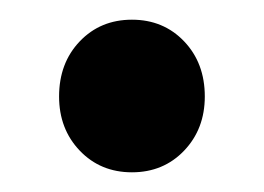

<svg xmlns="http://www.w3.org/2000/svg" viewBox="-20 -385 268 195"><path d="M188 -287Q188 -254 167 -232Q146 -210 114 -210Q82 -210 61 -232Q40 -254 40 -287Q40 -321 61 -343Q82 -365 114 -365Q146 -365 167 -343Q188 -321 188 -287Z"/></svg>

Font: TypoPRO Montserrat Alternates
Style: Regular
Weight: 500
Designer: Julieta Ulanovsky
Foundry: Julieta Ulanovsky
Version: Version 6.001